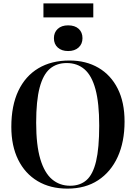

<svg xmlns="http://www.w3.org/2000/svg" viewBox="-20 -1102 803 1136"><path d="M379 14Q277 14 202.5 -30.5Q128 -75 87.5 -157Q47 -239 47 -351Q47 -477 88.5 -564.5Q130 -652 207 -698Q284 -744 391 -744Q489 -744 562.5 -701Q636 -658 676.5 -577.5Q717 -497 717 -383Q717 -263 676.5 -174Q636 -85 560.5 -35.5Q485 14 379 14ZM395 -3Q454 -3 492 -36.5Q530 -70 548.5 -148Q567 -226 567 -359Q567 -492 545 -573.5Q523 -655 480 -692Q437 -729 375 -729Q315 -729 275 -695Q235 -661 214.5 -583.5Q194 -506 194 -376Q194 -243 218.5 -161Q243 -79 288 -41Q333 -3 395 -3ZM383 -800Q345 -800 322 -820.5Q299 -841 299 -876Q299 -910 321.5 -931Q344 -952 383 -952Q423 -952 445.5 -931.5Q468 -911 468 -876Q468 -842 445 -821Q422 -800 383 -800ZM237 -999V-1082H532V-999Z"/></svg>

Font: Literata 72pt SemiBold
Style: Regular
Weight: 600
Designer: Latin by Veronika Burian and Jose Scaglione. Greek by Irene Vlachou. Cyrillic by Vera Evstafieva.
Foundry: TypeTogether
Version: Version 3.002